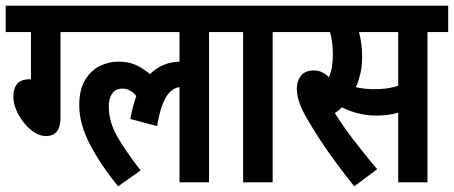

<svg xmlns="http://www.w3.org/2000/svg" viewBox="-20 -642 1598 676"><path d="M193 -529V-228Q193 -163 142 -163Q115 -163 88.5 -185Q62 -207 44.5 -239.5Q27 -272 27 -303Q27 -330 40 -346.5Q53 -363 88 -363L89 -361V-529H0V-622H243V-529Z M231 -529V-622H788V-529H716V0H612V-335Q597 -334 582 -321.5Q567 -309 554.5 -280Q542 -251 533 -198L439 -223Q447 -268 460 -304Q450 -316 438 -323Q426 -330 411 -330Q386 -330 374.5 -312Q363 -294 363 -268Q363 -213 393 -161Q423 -109 475 -42L396 14Q336 -59 297.5 -132Q259 -205 259 -272Q259 -326 279.5 -360Q300 -394 331.5 -409.5Q363 -425 396 -425Q431 -425 456.5 -414Q482 -403 508 -381Q550 -423 612 -425V-529Z M940 -529V0H836V-529H776V-622H1012V-529Z M1485 -529V0H1382V-245Q1363 -240 1344.5 -237.5Q1326 -235 1306 -235Q1271 -235 1239 -243.5Q1207 -252 1184 -264Q1173 -253 1159 -244Q1188 -197 1229 -144Q1270 -91 1308 -46L1227 14Q1170 -58 1132.5 -112Q1095 -166 1063 -221Q1043 -254 1034 -281Q1025 -308 1025 -331Q1025 -356 1039.5 -375Q1054 -394 1086 -394Q1114 -394 1138 -370Q1145 -386 1148.5 -406Q1152 -426 1152 -450Q1152 -494 1142 -529H1000V-622H1558V-529ZM1295 -328Q1321 -328 1340.5 -330.5Q1360 -333 1382 -340V-529H1244Q1249 -511 1252 -488.5Q1255 -466 1255 -441Q1255 -408 1248.5 -381.5Q1242 -355 1233 -335Q1264 -328 1295 -328Z"/></svg>

Font: Noto Sans Devanagari UI ExtraCondensed SemiBold
Style: Regular
Weight: 600
Width: 2
Designer: Jelle Bosma - Monotype Design Team
Foundry: Monotype Imaging Inc.
Version: Version 2.004; ttfautohint (v1.8.4.7-5d5b)